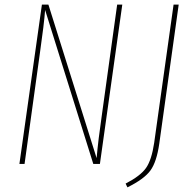

<svg xmlns="http://www.w3.org/2000/svg" viewBox="-20 -701 820 821"><path d="M502.9 -681.2 407.2 0H378.9L172.9 -658.2Q168.5 -598.6 150.9 -476.1L85 0H63L159.2 -681.2H187L393.1 -24.9Q400.4 -106 415 -205.1L481 -681.2ZM744.1 -681.2 661.1 -86.9Q649.9 -8.3 623 28.3Q596.2 64.9 524.9 100.1L517.1 84Q580.6 51.3 604.5 17.1Q628.4 -17.1 639.2 -89.8L722.2 -681.2Z"/></svg>

Font: Fira Sans Compressed Thin
Style: Italic
Weight: 100
Width: 3
Italic angle: -8°
Designer: Carrois Corporate & Edenspiekermann AG
Foundry: Carrois Corporate GbR & Edenspiekermann AG
Version: Version 4.203;PS 004.203;hotconv 1.0.88;makeotf.lib2.5.64775